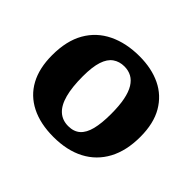

<svg xmlns="http://www.w3.org/2000/svg" viewBox="-128 -697 880 880"><g transform="rotate(45 312.0 -256.5)"><path d="M306 14Q221 14 160.5 -16.5Q100 -47 68.5 -105Q37 -163 37 -247Q37 -340 72.5 -402Q108 -464 173 -495.5Q238 -527 324 -527Q403 -527 462 -498.5Q521 -470 554.5 -412.5Q588 -355 588 -268Q588 -178 554 -115Q520 -52 457 -19Q394 14 306 14ZM319 -69Q355 -69 377 -88.5Q399 -108 409 -147.5Q419 -187 419 -247Q419 -301 411.5 -338.5Q404 -376 389.5 -399.5Q375 -423 354.5 -434Q334 -445 308 -445Q276 -445 252.5 -428.5Q229 -412 217 -375.5Q205 -339 205 -278Q205 -208 217.5 -161.5Q230 -115 255.5 -92Q281 -69 319 -69Z"/></g></svg>

Font: Literata 18pt
Style: Bold
Weight: 700
Designer: Latin by Veronika Burian and Jose Scaglione. Greek by Irene Vlachou. Cyrillic by Vera Evstafieva.
Foundry: TypeTogether
Version: Version 3.103;gftools[0.9.29]